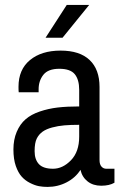

<svg xmlns="http://www.w3.org/2000/svg" viewBox="-20 -738 492 771"><path d="M231.1 -586.4H162.9L248 -718.1H338ZM379.7 -388.8V-95.1Q379.7 -77.8 387.5 -69.1Q395.3 -60.4 406.6 -60.4H439.6V-4.3Q419.2 7.8 386.4 7.8Q353.6 7.8 331.7 -9.6Q309.7 -26.9 303.2 -56Q283.2 -24.3 247.6 -5.9Q212 12.6 170.7 12.6Q152.9 12.6 136.4 9.6Q119.9 6.5 100.6 -3.3Q81.2 -13 67.1 -28.7Q53 -44.3 43.4 -71.7Q33.9 -99 33.9 -138.1Q33.9 -177.2 47.1 -208.5Q60.4 -239.8 82.8 -259.1Q105.1 -278.5 139.7 -290.2Q174.2 -301.9 211.8 -306.3Q249.3 -310.6 298 -310.6V-377.1Q298 -418.3 280.2 -440.1Q262.4 -461.8 217.9 -461.8Q173.3 -461.8 154.2 -437.7Q135.1 -413.6 135.1 -379.7V-367.5H55.2Q54.3 -372.7 54.3 -389.7Q54.3 -458.7 100.3 -496.7Q146.4 -534.8 223.3 -534.8Q300.2 -534.8 339.9 -497Q379.7 -459.2 379.7 -388.8ZM298 -236.8Q263.7 -236.8 238.3 -234.6Q212.9 -232.4 189.4 -226.1Q165.9 -219.8 151.2 -209.4Q136.4 -199 127.7 -181.8Q119 -164.6 119 -131Q119 -97.3 136.4 -78.8Q153.8 -60.4 192.9 -60.4Q232 -60.4 265 -94.5Q298 -128.6 298 -189.4Z"/></svg>

Font: Puralecka Narrow
Style: Regular
Weight: 400
Designer: Hector Gatti, Marcela Romero, Pablo Cosgaya and Nicolas Silva
Version: Version 1.004;PS 001.004;hotconv 1.0.70;makeotf.lib2.5.58329